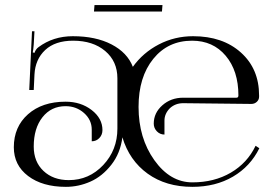

<svg xmlns="http://www.w3.org/2000/svg" viewBox="-20 -725 1073 753"><path d="M615.2 -679.7H348.6L350.6 -705.1H617.2ZM440.4 -418Q440.4 -484.4 392.6 -524.9Q344.7 -565.4 266.6 -565.4Q196.3 -565.4 157.2 -528.8Q118.2 -492.2 115.2 -432.6L112.3 -372.1H94.7L105.5 -602.5H115.2L112.3 -550.8Q110.4 -527.3 108.4 -519.5L115.2 -517.6Q120.1 -532.2 130.9 -540Q188.5 -583 265.6 -583Q355.5 -583 417.5 -550.8Q479.5 -518.6 501 -462.9Q541 -518.6 603 -550.8Q665 -583 737.3 -583Q853.5 -583 924.8 -519Q996.1 -455.1 996.1 -350.6V-345.7Q996.1 -334 987.3 -325.7Q978.5 -317.4 965.8 -317.4L698.2 -320.3Q668 -320.3 646.5 -300.8Q625 -279.3 625 -252V-197.3Q607.4 -197.3 595.2 -210Q583 -222.7 583 -240.2Q583 -282.2 616.7 -312Q650.4 -341.8 698.2 -341.8H907.2Q915 -341.8 915 -350.6Q915 -447.3 865.2 -506.3Q815.4 -565.4 733.4 -565.4Q638.7 -565.4 581.1 -494.1Q523.4 -422.9 523.4 -305.7Q523.4 -183.6 585.4 -96.7Q647.5 -9.8 734.4 -9.8Q820.3 -9.8 885.3 -47.9Q950.2 -85.9 982.4 -153.3L997.1 -143.6Q961.9 -72.3 893.6 -32.2Q825.2 7.8 734.4 7.8Q630.9 7.8 559.1 -43.9Q487.3 -95.7 460 -186.5Q452.1 -124 416.5 -78.6Q380.9 -33.2 334.5 -12.7Q288.1 7.8 238.3 7.8Q146.5 7.8 90.3 -34.7Q34.2 -77.1 34.2 -147.5Q34.2 -227.5 89.8 -276.9Q145.5 -326.2 237.3 -326.2Q296.9 -326.2 339.4 -293.5Q381.8 -260.7 381.8 -214.8Q381.8 -196.3 369.6 -183.6Q357.4 -170.9 339.8 -170.9V-216.8Q339.8 -254.9 309.6 -281.7Q279.3 -308.6 237.3 -308.6Q180.7 -308.6 146.5 -265.1Q112.3 -221.7 112.3 -150.4Q112.3 -90.8 150.4 -54.7Q188.5 -18.6 250 -18.6Q329.1 -18.6 384.8 -77.6Q440.4 -136.7 440.4 -220.7Z"/></svg>

Font: FoglihtenNo07
Style: Regular
Weight: 500
Designer: gluk (gluksza@wp.pl)
Foundry: gluk (gluksza@wp.pl)
Version: Version 0.871